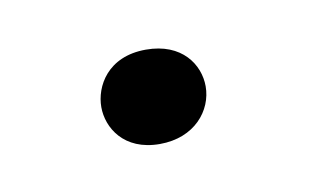

<svg xmlns="http://www.w3.org/2000/svg" viewBox="-28 -114 253 157"><g transform="rotate(-10 98.0 -35.0)"><path d="M54 -34C54 -17 66 4 96 4C125 4 141 -16 141 -36C141 -54 128 -74 98 -74C66 -74 54 -51 54 -34Z"/></g></svg>

Font: Life Savers
Style: Regular
Weight: 400
Designer: Pablo Impallari, Rodrigo Fuenzalida, Brenda Gallo
Foundry: Pablo Impallari, Rodrigo Fuenzalida, Brenda Gallo
Version: Version 3.000